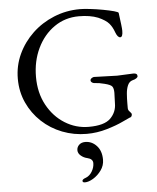

<svg xmlns="http://www.w3.org/2000/svg" viewBox="-61 -715 851 1041"><g transform="rotate(-5 364.5 -194.0)"><path d="M583 -286 672 -290Q693 -290 693 -274Q693 -268 685 -262.5Q677 -257 664 -254Q646 -249 637.5 -229.5Q629 -210 627 -184Q625 -158 625 -132V-105Q625 -94 635 -85Q644 -75 644 -72Q644 -55 630 -53Q626 -52 591 -35Q556 -18 502 -2Q448 14 392 14Q322 14 259 -10.5Q196 -35 148 -80Q100 -125 72.5 -185Q45 -245 45 -316Q45 -387 74 -449.5Q103 -512 153.5 -560Q204 -608 271 -635.5Q338 -663 413 -663Q434 -663 468.5 -659Q503 -655 538 -648.5Q573 -642 597 -635.5Q621 -629 621 -624Q626 -586 629 -561.5Q632 -537 632 -526Q632 -492 618 -492Q604 -492 593 -521Q583 -550 566 -570Q549 -590 508 -608Q465 -625 404 -625Q329 -625 270 -584Q211 -543 177.5 -473Q144 -403 144 -317Q144 -231 180 -164.5Q216 -98 276 -60.5Q336 -23 406 -23Q491 -23 524.5 -56.5Q558 -90 558 -137L560 -195Q560 -219 552 -229.5Q544 -240 511 -248Q495 -252 483.5 -254Q472 -256 465 -256Q452 -256 444.5 -261Q437 -266 437 -273Q437 -280 444.5 -285Q452 -290 457 -290ZM359 275Q346 275 346 266Q346 257 367 250Q387 242 400 220Q413 198 413 175Q413 152 383 145Q364 141 348.5 128Q333 115 333 98Q333 81 345.5 69Q358 57 379 57Q415 57 441 85Q467 113 467 161Q467 193 448 219Q429 245 404 260Q379 275 359 275Z"/></g></svg>

Font: Benne
Style: Regular
Weight: 400
Designer: John-Daniel Harrington
Version: Version 1.001